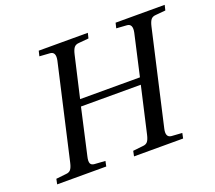

<svg xmlns="http://www.w3.org/2000/svg" viewBox="-117 -849 1126 1007"><g transform="rotate(-20 446.0 -346.0)"><path d="M40 0 46 -29 101 -35Q119 -36 128 -46.5Q137 -57 143 -83L263 -609Q273 -656 241 -659L182 -663L189 -692H463L456 -663L401 -658Q383 -657 374 -646Q365 -635 359 -609L306 -379H640L692 -609Q702 -656 670 -659L611 -663L618 -692H892L885 -663L830 -658Q812 -657 803 -646Q794 -635 788 -609L668 -83Q657 -36 690 -33L749 -29L743 0H469L475 -29L530 -35Q548 -36 557 -46.5Q566 -57 572 -83L631 -341H297L239 -83Q233 -58 238 -46Q243 -34 261 -33L320 -29L314 0Z"/></g></svg>

Font: Heuristica
Style: Italic
Weight: 400
Italic angle: -13°
Version: Version 1.0.2